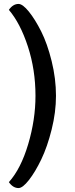

<svg xmlns="http://www.w3.org/2000/svg" viewBox="-20 -751 381 974"><path d="M264 -265Q264 -182 242 -94Q220 -6 189.5 57.5Q159 121 127 162Q95 203 74 203Q46 203 25 173Q86 105 123 -19.5Q160 -144 160 -265Q160 -397 121.5 -515Q83 -633 25 -701Q46 -731 74 -731Q95 -731 126.5 -692Q158 -653 189 -591.5Q220 -530 242 -441Q264 -352 264 -265Z"/></svg>

Font: Overlock
Style: Bold
Weight: 700
Designer: Dario Muhafara
Foundry: Dario Manuel Muhafara
Version: Version 1.001